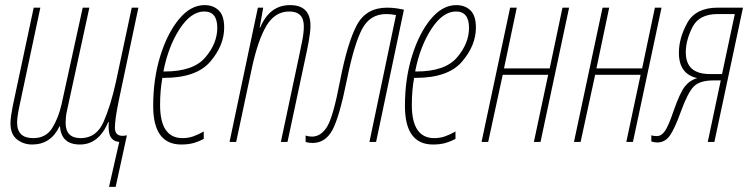

<svg xmlns="http://www.w3.org/2000/svg" viewBox="-20 -556 2942 752"><path d="M407 176H433L477 -26Q465 -24 460 -24Q430 -24 430 -56Q430 -88 445 -161L522 -526H496L434 -235Q414 -144 386 -79.5Q358 -15 296 -15Q237 -15 237 -75Q237 -83 238 -95.5Q239 -108 242 -121L330 -526H304L221 -147Q209 -94 184.5 -54.5Q160 -15 110 -15Q47 -15 47 -76Q47 -98 56 -140L138 -526H112L30 -141Q27 -127 24 -106.5Q21 -86 21 -73Q21 -30 46.5 -10Q72 10 106 10Q179 10 213 -61H215Q220 10 293 10Q367 10 404 -78H406Q403 -37 413.5 -19.5Q424 -2 447 0Z M690 10Q719 10 740.5 3.5Q762 -3 778 -12V-41Q759 -30 738.5 -22.5Q718 -15 695 -15Q607 -15 607 -145Q607 -203 616 -251H622Q749 -251 803.5 -314.5Q858 -378 858 -448Q858 -495 836.5 -515.5Q815 -536 781 -536Q727 -536 681.5 -481.5Q636 -427 608 -337.5Q580 -248 580 -141Q580 10 690 10ZM620 -276Q639 -374 683.5 -442.5Q728 -511 780 -511Q831 -511 831 -447Q831 -386 784 -331Q737 -276 625 -276Z M879 0H905L966 -287Q990 -399 1023.5 -455Q1057 -511 1113 -511Q1170 -511 1170 -453Q1170 -428 1164 -398Q1158 -368 1152 -339L1080 0H1106L1176 -329Q1183 -360 1189.5 -396Q1196 -432 1196 -455Q1196 -536 1116 -536Q1036 -536 999 -448H997L1011 -526H990Z M1204 4Q1254 4 1281.5 -46Q1309 -96 1339 -245Q1367 -383 1398 -442Q1429 -501 1493 -501Q1511 -501 1531 -497L1427 0H1453L1562 -518Q1549 -521 1532 -523.5Q1515 -526 1496 -526Q1414 -526 1377.5 -457.5Q1341 -389 1312 -240Q1285 -98 1261 -59.5Q1237 -21 1202 -21Q1189 -21 1177 -25V0Q1189 4 1204 4Z M1676 10Q1705 10 1726.5 3.5Q1748 -3 1764 -12V-41Q1745 -30 1724.5 -22.5Q1704 -15 1681 -15Q1593 -15 1593 -145Q1593 -203 1602 -251H1608Q1735 -251 1789.5 -314.5Q1844 -378 1844 -448Q1844 -495 1822.5 -515.5Q1801 -536 1767 -536Q1713 -536 1667.5 -481.5Q1622 -427 1594 -337.5Q1566 -248 1566 -141Q1566 10 1676 10ZM1606 -276Q1625 -374 1669.5 -442.5Q1714 -511 1766 -511Q1817 -511 1817 -447Q1817 -386 1770 -331Q1723 -276 1611 -276Z M1866 0 1978 -526H2004L1954 -288H2133L2183 -526H2209L2097 0H2071L2127 -263H1949L1892 0Z M2228 0 2340 -526H2366L2316 -288H2495L2545 -526H2571L2459 0H2433L2489 -263H2311L2254 0Z M2760 -266Q2666 -266 2666 -351Q2666 -398 2692 -449.5Q2718 -501 2791 -501H2858L2808 -266ZM2554 2Q2585 2 2604 -25.5Q2623 -53 2646 -117Q2674 -194 2697.5 -217.5Q2721 -241 2774 -241H2803L2752 0H2778L2890 -526H2791Q2705 -526 2672 -466.5Q2639 -407 2639 -349Q2639 -266 2711 -250Q2682 -242 2662.5 -217.5Q2643 -193 2618 -121Q2598 -62 2584 -42.5Q2570 -23 2553 -23Q2540 -23 2531 -26V-2Q2543 2 2554 2Z"/></svg>

Font: Noto Sans Display Condensed Thin
Style: Italic
Weight: 250
Width: 3
Italic angle: -12°
Designer: Monotype Design Team
Foundry: Monotype Imaging Inc.
Version: Version 1.900